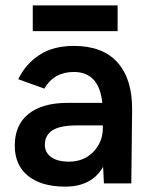

<svg xmlns="http://www.w3.org/2000/svg" viewBox="-20 -683 563 715"><path d="M364 -62Q322 12 223 12Q134 12 84.5 -28Q35 -68 35 -141Q35 -218 86.5 -259Q138 -300 233 -300H361Q349 -415 255 -415Q181 -415 145 -353L48 -388Q74 -443 125.5 -477.5Q177 -512 255 -512Q363 -512 418 -450Q473 -388 472 -274L469 0H367ZM237 -81Q292 -81 327.5 -117.5Q363 -154 363 -207V-216H268Q203 -216 175 -197.5Q147 -179 147 -144Q147 -115 170.5 -98Q194 -81 237 -81ZM102 -663H418V-567H102Z"/></svg>

Font: Oak Sans SemiBold
Style: Regular
Weight: 600
Designer: Erik Kennedy, Walven
Foundry: Erik Kennedy, Walven
Version: Version 1.000